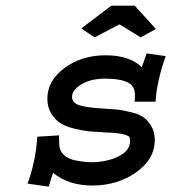

<svg xmlns="http://www.w3.org/2000/svg" viewBox="-20 -657 626 691"><path d="M507.8 -464.8 576.2 -455.1Q543 -359.4 540 -291H463.9Q465.8 -298.8 465.8 -313.5Q465.8 -345.7 443.4 -358.4Q415 -374 359.4 -374Q306.6 -374 272.9 -353.5Q239.3 -333 239.3 -308.6Q239.3 -288.1 262.2 -279.3Q285.2 -270.5 346.7 -266.6Q381.8 -264.6 398.4 -263.2Q415 -261.7 446.8 -254.4Q478.5 -247.1 494.6 -236.3Q510.7 -225.6 523.9 -204.1Q537.1 -182.6 537.1 -153.3Q537.1 -84 469.7 -36.6Q402.3 10.7 312.5 10.7Q226.6 10.7 170.9 -35.2L155.3 14.6L79.1 3.9Q108.4 -75.2 114.3 -165L192.4 -169.9Q192.4 -133.8 195.3 -123Q200.2 -105.5 216.3 -94.2Q232.4 -83 254.4 -79.1Q276.4 -75.2 287.6 -74.2Q298.8 -73.2 307.6 -73.2Q363.3 -73.2 405.8 -93.8Q448.2 -114.3 448.2 -150.4Q448.2 -159.2 445.8 -163.6Q443.4 -168 426.8 -172.9Q410.2 -177.7 377 -179.7Q354.5 -179.7 344.7 -181.6Q317.4 -182.6 298.3 -184.6Q279.3 -186.5 248.5 -193.8Q217.8 -201.2 198.7 -212.9Q179.7 -224.6 165 -247.6Q150.4 -270.5 150.4 -301.8Q150.4 -366.2 211.9 -412.1Q273.4 -458 359.4 -458Q447.3 -458 490.2 -415ZM380.9 -636.7H464.8L541 -552.7L486.3 -522.5L410.2 -569.3L320.3 -522.5L272.5 -554.7Z"/></svg>

Font: Thabit-Bold-Oblique
Style: Bold Oblique
Weight: 700
Designer: Regenerated by Nadim Shaikli
Foundry: MAK Alagha
Version: 0.01